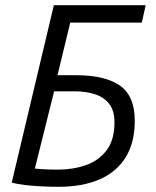

<svg xmlns="http://www.w3.org/2000/svg" viewBox="-20 -713 600 738"><path d="M205 5Q177 5 143.5 3.5Q110 2 78.5 -1.5Q47 -5 25 -11L187 -693H540L525 -626H250L201 -424H271Q384 -424 441 -384Q498 -344 498 -249Q498 -164 462.5 -107.5Q427 -51 361.5 -23Q296 5 205 5ZM203 -61Q260 -61 309.5 -78Q359 -95 389.5 -135Q420 -175 420 -243Q420 -288 399.5 -314Q379 -340 344.5 -351Q310 -362 268 -362H188L114 -65Q121 -64 146.5 -62.5Q172 -61 203 -61Z"/></svg>

Font: Ubuntu Sans Mono
Style: Italic
Weight: 400
Italic angle: -13.5°
Monospace: yes
Designer: Dalton Maag Ltd
Foundry: Dalton Maag Ltd
Version: Version 1.006